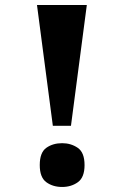

<svg xmlns="http://www.w3.org/2000/svg" viewBox="-20 -734 469 763"><path d="M190 -234 127 -714H325L262 -234ZM227 9Q190 9 164 -10Q138 -29 138 -78Q138 -128 164 -146.5Q190 -165 227 -165Q262 -165 289 -146.5Q316 -128 316 -78Q316 -29 289.5 -10Q263 9 227 9Z"/></svg>

Font: Noto Serif Gujarati ExtraBold
Style: Regular
Weight: 800
Version: Version 2.102